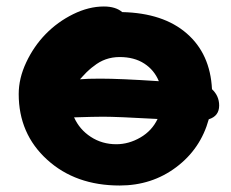

<svg xmlns="http://www.w3.org/2000/svg" viewBox="-20 -553 704 586"><path d="M345.2 13.2Q210.4 13.2 123.8 -65.7Q37.1 -144.5 37.1 -266.1Q37.1 -314 60.1 -362.8Q83 -411.6 119.4 -449Q155.8 -486.3 203.4 -509.8Q251 -533.2 296.9 -533.2Q333 -533.2 353 -516.1Q478.5 -513.2 550 -450.9Q621.6 -388.7 627 -280.8Q648.9 -260.3 648.9 -231Q648.9 -198.7 617.2 -189Q592.3 -98.6 517.8 -42.7Q443.4 13.2 345.2 13.2ZM286.1 -313Q346.7 -313 464.8 -305.2Q450.7 -339.4 420.2 -359.1Q389.6 -378.9 345.2 -378.9Q300.3 -378.9 266.1 -351.1Q259.8 -346.7 253.2 -340.8Q246.6 -335 243.7 -332Q240.7 -329.1 232.9 -320.6Q225.1 -312 224.1 -311Q245.1 -313 286.1 -313ZM294.9 -196.8Q267.6 -196.8 206.1 -194.8Q222.7 -157.7 257.1 -135.3Q291.5 -112.8 335 -112.8Q373 -112.8 408.4 -133.3Q443.8 -153.8 460.9 -189.9Q336.9 -196.8 294.9 -196.8Z"/></svg>

Font: Shantell Sans Normal
Style: Regular
Weight: 800
Designer: Stephen Nixon, Anya Danilova, Shantell Martin
Foundry: Arrow Type
Version: Version 1.006;[559af2be0]